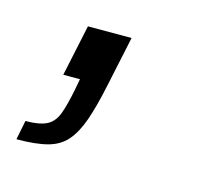

<svg xmlns="http://www.w3.org/2000/svg" viewBox="-83 -128 302 289"><g transform="rotate(15 68.0 16.0)"><path d="M-37 112 -31 82Q-10 82 1.5 76.5Q13 71 18.5 56.5Q24 42 29 16L32 0H6L23 -80H91L74 0Q67 33 59.5 54.5Q52 76 41 89Q30 102 11.5 107Q-7 112 -37 112Z"/></g></svg>

Font: Saira Condensed Light
Style: Italic
Weight: 300
Width: 3
Italic angle: -12°
Designer: Hector Gatti with collaboration of the Omnibus-Type team
Foundry: Omnibus-Type
Version: Version 1.101